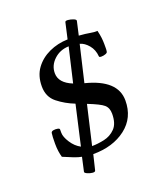

<svg xmlns="http://www.w3.org/2000/svg" viewBox="-109 -556 593 700"><g transform="rotate(-20 187.5 -206.0)"><path d="M142 66Q141 72 130.5 71Q120 70 110.5 65.5Q101 61 102 57L114 3Q102 1 85 -5.5Q68 -12 45 -22Q42 -32 40 -45.5Q38 -59 38 -75Q38 -91 38.5 -100Q39 -109 40 -116Q41 -122 49 -123.5Q57 -125 65 -123.5Q73 -122 73 -118V-105Q73 -89 87.5 -66.5Q102 -44 123 -33L158 -187Q122 -201 93 -224Q64 -247 64 -288Q64 -329 84.5 -357Q105 -385 138.5 -400.5Q172 -416 211 -417L225 -479Q226 -484 236.5 -483Q247 -482 257 -478Q267 -474 266 -469L254 -416Q281 -414 296.5 -411Q312 -408 324 -409Q328 -393 329.5 -380Q331 -367 331 -356Q331 -346 331 -339Q331 -332 330 -327Q330 -322 322 -319Q314 -316 305.5 -316Q297 -316 297 -320Q295 -346 280 -364Q265 -382 247 -387L214 -246Q333 -216 333 -136Q333 -69 283 -30.5Q233 8 156 8ZM175 -259 206 -392Q172 -391 148.5 -369Q125 -347 125 -317Q125 -279 175 -259ZM162 -21Q184 -21 209.5 -26.5Q235 -32 253 -50.5Q271 -69 271 -107Q271 -130 257 -142Q243 -154 197 -172Z"/></g></svg>

Font: Junicode
Style: Regular
Weight: 400
Designer: Peter S. Baker
Version: Version 2.100; ttfautohint (v1.8.4)